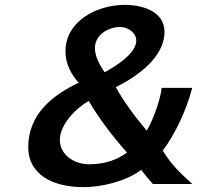

<svg xmlns="http://www.w3.org/2000/svg" viewBox="-20 -755 821 789"><path d="M96 -150C96 -41 192 14 323 14C402 14 502 -12 560 -57C572 -41 597 -11 608 1H770C717 -47 684 -79 649 -136C703 -209 747 -306 770 -394H644C643 -362 614 -270 583 -218C531 -280 487 -340 456 -397C549 -443 656 -522 656 -624C656 -709 564 -735 493 -735C379 -735 249 -669 249 -544C249 -495 271 -451 303 -415C192 -362 96 -283 96 -150ZM410 -458C383 -497 370 -530 370 -557C370 -613 426 -644 474 -644C508 -644 540 -619 540 -588C540 -534 452 -481 410 -458ZM226 -180C226 -244 293 -312 345 -340C385 -271 438 -200 502 -128C457 -95 405 -80 346 -80C287 -80 226 -117 226 -180Z"/></svg>

Font: Perun SemiBold Italic
Style: Regular
Weight: 400
Italic angle: -12°
Foundry: Copyright (c) Stefan Peev, Context Ltd, 2016
Version: Version 1.026